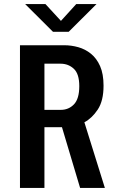

<svg xmlns="http://www.w3.org/2000/svg" viewBox="-20 -922 590 942"><path d="M78 0V-700H296Q330 -700 364 -690.5Q398 -681 426 -658.5Q454 -636 471 -597.8Q488 -559.5 488 -501.5Q488 -427.5 459.8 -384.8Q431.5 -342 394 -322L494.5 0H373L284 -298H198V0ZM198 -383H278.5Q317 -383 343 -410.2Q369 -437.5 369 -499.5Q369 -559.5 342.2 -584.5Q315.5 -609.5 277 -609.5H198ZM103.5 -902H203L279 -819.5L354 -902H453.5L317 -766H240Z"/></svg>

Font: Trispace SemiCondensed Medium
Style: Regular
Weight: 500
Width: 4
Designer: Tyler Finck
Foundry: Etcetera Type Company
Version: Version 1.210; ttfautohint (v1.8.3)